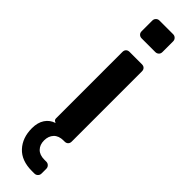

<svg xmlns="http://www.w3.org/2000/svg" viewBox="-318 -715 913 913"><g transform="rotate(45 138.0 -258.5)"><path d="M98 -606Q88 -606 81 -612.5Q74 -619 74 -630V-702Q74 -712 81 -719Q88 -726 98 -726H190Q200 -726 207 -719Q214 -712 214 -702V-630Q214 -619 207 -612.5Q200 -606 190 -606ZM175 209Q105 209 68 169Q31 129 31 65Q31 27 47.5 2Q64 -23 93 -32L90 -34Q79 -38 79 -49V-496Q79 -507 85.5 -513.5Q92 -520 103 -520H186Q197 -520 203.5 -513.5Q210 -507 210 -496V-24Q210 -13 203.5 -6.5Q197 0 186 0H179Q147 0 130 18Q113 36 113 65Q113 94 130 111.5Q147 129 179 129H192Q202 129 209 136Q216 143 216 153V185Q216 195 209 202Q202 209 192 209Z"/></g></svg>

Font: Fz Rubik Med
Style: Regular
Weight: 500
Designer: Hubert and Fischer
Foundry: Hubert and Fischer
Version: Vit hóa bi FontZin.com